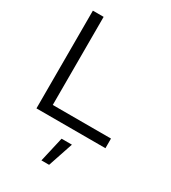

<svg xmlns="http://www.w3.org/2000/svg" viewBox="-228 -814 1060 1191"><g transform="rotate(30 302.0 -218.0)"><path d="M77 0V-700H154V-69H571V0ZM265 264 306 85H380L320 264Z"/></g></svg>

Font: Red Hat Display Variable
Style: Regular
Weight: 400
Designer: Pentagram, MCKL
Foundry: Pentagram, MCKL
Version: Version 1.021